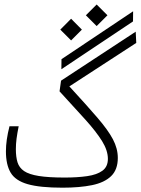

<svg xmlns="http://www.w3.org/2000/svg" viewBox="-20 -848 637 869"><path d="M263.2 1.5Q161.1 1.5 105.5 -14.4Q49.8 -30.3 28.3 -66.4Q6.8 -102.5 6.8 -163.1Q6.8 -213.4 22.9 -276.4H64.5Q58.1 -244.6 54.9 -220.2Q51.8 -195.8 51.8 -172.9Q51.8 -137.7 59.3 -113.3Q66.9 -88.9 89.1 -73.7Q111.3 -58.6 155.5 -51.5Q199.7 -44.4 272.9 -44.4Q330.6 -44.4 374.5 -50.8Q418.5 -57.1 443.4 -75.2Q468.3 -93.3 468.3 -128.9Q468.3 -167 441.9 -209.5Q415.5 -252 366.5 -306.4Q317.4 -360.8 249.5 -434.6L256.3 -482.9L594.2 -704.6L596.7 -653.8L293.9 -457Q372.1 -372.1 420.4 -315.9Q468.8 -259.8 491 -217.8Q513.2 -175.8 513.2 -133.3Q513.2 -80.1 482.9 -50.8Q452.6 -21.5 396.5 -10Q340.3 1.5 263.2 1.5ZM257.8 -534.7 258.3 -580.1 582.5 -796.9 582 -751ZM417.5 -730 368.7 -778.8 417.5 -827.6 466.3 -778.8ZM301.8 -665 252.9 -713.9 301.8 -763.2 350.6 -713.9Z"/></svg>

Font: Cascadia Mono ExtraLight
Style: Regular
Weight: 200
Monospace: yes
Designer: Aaron Bell
Foundry: Saja Typeworks
Version: Version 2404.023; ttfautohint (v1.8.4)